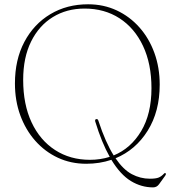

<svg xmlns="http://www.w3.org/2000/svg" viewBox="-20 -732 796 874"><path d="M381 -712.5Q451.5 -712.5 511 -684.8Q570.5 -657 614.5 -607.5Q658.5 -558 682.8 -491.2Q707 -424.5 707 -347Q707 -224.5 652.2 -137Q597.5 -49.5 506 -11.5Q541 40 580 60.8Q619 81.5 662 81.5Q689.5 81.5 702.2 76.2Q715 71 727 58Q730 55 732.2 55.8Q734.5 56.5 735 59Q736 62.5 731.5 68.5L704.5 106Q694 121 677 121Q623.5 121 576 92.2Q528.5 63.5 487 -4.5Q433.5 13.5 372.5 13.5Q302.5 13.5 243.5 -14Q184.5 -41.5 140.5 -91.2Q96.5 -141 72.2 -207.5Q48 -274 48 -352Q48 -460.5 91 -541.5Q134 -622.5 209.2 -667.5Q284.5 -712.5 381 -712.5ZM413.5 -179Q411 -189.5 419.5 -190Q425.5 -190.5 428 -182Q444.5 -131.5 461.8 -92.8Q479 -54 497.5 -24.5Q575.5 -56.5 622.5 -135Q669.5 -213.5 669.5 -330.5Q669.5 -441.5 631 -523Q592.5 -604.5 524 -648.8Q455.5 -693 365 -693Q283.5 -693 220.5 -654.2Q157.5 -615.5 121.5 -542.8Q85.5 -470 85.5 -368.5Q85.5 -256.5 123.8 -175Q162 -93.5 230.8 -49Q299.5 -4.5 389.5 -4.5Q437 -4.5 479.5 -18Q443 -82.5 413.5 -179Z"/></svg>

Font: Fraunces 72pt S000 Thin
Style: Regular
Weight: 100
Version: Version 1.000; ttfautohint (v1.8.3)